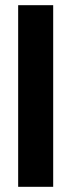

<svg xmlns="http://www.w3.org/2000/svg" viewBox="-20 -720 276 740"><path d="M50 0V-700H185V0Z"/></svg>

Font: DM Sans 9pt 36pt
Style: Bold
Weight: 700
Version: Version 4.004;gftools[0.9.30]